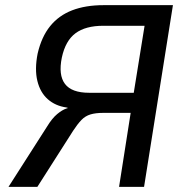

<svg xmlns="http://www.w3.org/2000/svg" viewBox="-20 -725 717 745"><path d="M13 0 162 -233Q182 -266 202 -282.5Q222 -299 238 -304L244 -306L238 -308Q195 -314 165.5 -340Q136 -366 125 -411Q114 -456 126 -517Q141 -582 174.5 -623.5Q208 -665 260 -685Q312 -705 382 -705H651L539 0H442L487 -287H380Q351 -287 331 -281Q311 -275 296 -259.5Q281 -244 264 -218L125 0ZM326 -365H499L541 -625H381Q312 -625 273 -596Q234 -567 220 -502Q206 -434 232 -399.5Q258 -365 326 -365Z"/></svg>

Font: Nunito Sans 7pt SemiCondensed Medium
Style: Italic
Weight: 500
Width: 4
Italic angle: -9°
Designer: Vernon Adams
Foundry: Vernon Adams
Version: Version 3.101;gftools[0.9.27]